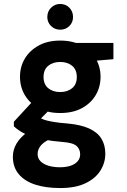

<svg xmlns="http://www.w3.org/2000/svg" viewBox="-20 -718 640 970"><path d="M284 232Q211 232 157.5 214.5Q104 197 74.5 161.5Q45 126 45 74Q45 38 64 6.5Q83 -25 118.5 -50.5Q154 -76 206 -94L256 -24Q211 -9 190.5 12.5Q170 34 170 60Q170 82 185 97Q200 112 225.5 119.5Q251 127 283 127Q313 127 336 119.5Q359 112 372 97Q385 82 385 62Q385 36 367 19.5Q349 3 294 -1Q244 -5 204.5 -12.5Q165 -20 135 -30.5Q105 -41 84 -54Q63 -67 50 -80V-103L158 -220L256 -189L128 -61L170 -130Q180 -124 190.5 -118.5Q201 -113 217 -109Q233 -105 258 -101Q283 -97 322 -94Q388 -88 430 -69Q472 -50 492 -18Q512 14 512 59Q512 104 487.5 143.5Q463 183 412.5 207.5Q362 232 284 232ZM284 -147Q221 -147 175.5 -171.5Q130 -196 105.5 -237.5Q81 -279 81 -330Q81 -381 105.5 -422Q130 -463 175.5 -488Q221 -513 284 -513Q348 -513 393.5 -488Q439 -463 463.5 -422Q488 -381 488 -330Q488 -279 463.5 -237.5Q439 -196 393.5 -171.5Q348 -147 284 -147ZM284 -253Q321 -253 344.5 -272.5Q368 -292 368 -329Q368 -366 344.5 -385.5Q321 -405 284 -405Q247 -405 223.5 -385.5Q200 -366 200 -329Q200 -292 223.5 -272.5Q247 -253 284 -253ZM367 -403 345 -501H553V-419ZM284 -568Q257 -568 238 -586.5Q219 -605 219 -632Q219 -660 238 -679Q257 -698 284 -698Q312 -698 330.5 -679Q349 -660 349 -632Q349 -605 330.5 -586.5Q312 -568 284 -568Z"/></svg>

Font: DM Sans 18pt ExtraBold
Style: Regular
Weight: 800
Designer: Colophon Foundry, Jonny Pinhorn
Foundry: Colophon Foundry
Version: Version 4.004;gftools[0.9.30]